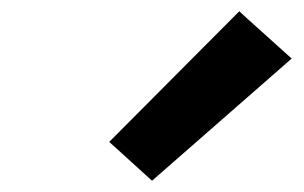

<svg xmlns="http://www.w3.org/2000/svg" viewBox="-20 -844 540 341"><path d="M250 -523 174 -592 405 -824 418 -812 498 -740Z"/></svg>

Font: Iosevka SS18 Extrabold
Style: Italic
Weight: 800
Italic angle: -9°
Monospace: yes
Designer: Belleve Invis
Foundry: Belleve Invis
Version: Version 25.1.1; ttfautohint (v1.8.4)